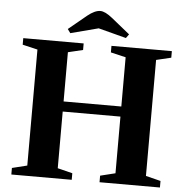

<svg xmlns="http://www.w3.org/2000/svg" viewBox="-62 -1020 1046 1080"><g transform="rotate(5 461.5 -480.0)"><path d="M625 -58V-378H299V-58L383 -37V0H42V-37L127 -58V-713L42 -733V-770H383V-733L299 -713V-435H625V-713L540 -733V-770H881V-733L797 -713V-58L881 -37V0H540V-37ZM461 -960Q488 -960 529 -927L633 -843L617 -821L460 -862L303 -821L287 -843L389 -927Q430 -960 461 -960Z"/></g></svg>

Font: Libre Caslon Text
Style: Bold
Weight: 700
Designer: Pablo Impallari, Rodrigo Fuenzalida
Foundry: Pablo Impallari, Rodrigo Fuenzalida
Version: Version 1.002